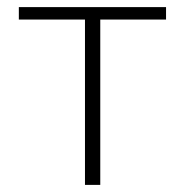

<svg xmlns="http://www.w3.org/2000/svg" viewBox="-20 -520 521 540"><path d="M219 0H262V-465H447V-500H33V-465H219Z"/></svg>

Font: Perun ExtraLight
Style: Regular
Weight: 200
Foundry: Copyright (c) Stefan Peev, Context Ltd, 2016
Version: Version 1.089